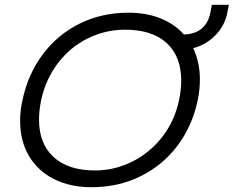

<svg xmlns="http://www.w3.org/2000/svg" viewBox="-20 -767 976 802"><path d="M64 -262Q64 -305 74 -349Q97 -458 159 -540.5Q221 -623 313 -668.5Q405 -714 517 -714Q591 -714 650 -690.5Q709 -667 748 -623Q793 -624 821 -646.5Q849 -669 858 -711L865 -747H936L928 -707Q917 -657 878 -618Q839 -579 787 -566Q815 -507 815 -434Q815 -394 806 -349Q783 -240 721 -158Q659 -76 566.5 -30.5Q474 15 362 15Q273 15 205.5 -19Q138 -53 101 -115.5Q64 -178 64 -262ZM728 -349Q737 -393 737 -430Q737 -531 676.5 -587Q616 -643 502 -643Q421 -643 347.5 -607Q274 -571 222.5 -504Q171 -437 152 -349Q143 -306 143 -267Q143 -167 204 -111Q265 -55 377 -55Q457 -55 530.5 -91Q604 -127 656.5 -193.5Q709 -260 728 -349Z"/></svg>

Font: Prompt Light
Style: Italic
Weight: 300
Italic angle: -12°
Designer: Katatrad Team
Foundry: CadsonDemak
Version: Version 1.000